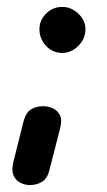

<svg xmlns="http://www.w3.org/2000/svg" viewBox="-20 -443 310 555"><path d="M66 92Q53 92 39.5 85.5Q26 79 19.5 65Q13 51 18 28L48 -92Q55 -118 70 -127Q85 -136 105 -136Q119 -136 132.5 -130Q146 -124 153 -110.5Q160 -97 154 -73L123 48Q117 73 101.5 82.5Q86 92 66 92ZM160 -290Q132 -290 113 -310.5Q94 -331 94 -359Q94 -384 113 -403.5Q132 -423 160 -423Q186 -423 206.5 -403.5Q227 -384 227 -359Q227 -331 206.5 -310.5Q186 -290 160 -290Z"/></svg>

Font: Edu TAS Beginner SemiBold
Style: Regular
Weight: 600
Version: Version 1.003